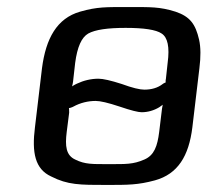

<svg xmlns="http://www.w3.org/2000/svg" viewBox="-20 -514 608 544"><path d="M545 -321C549 -353 549 -380 544 -402C534 -445 519 -467 477 -481C432 -495 407 -494 344 -494C281 -494 256 -495 207 -481C141 -462 110 -405 99 -321L79 -153C70 -82 79 -35 125 -14C172 10 206 10 282 10C343 10 371 10 419 -3C484 -21 515 -72 525 -153L545 -321ZM431 -140C426 -100 417 -74 389 -62C357 -48 336 -49 289 -49C242 -49 221 -48 193 -62C167 -74 164 -100 169 -140L176 -195C176 -199 176 -210 174 -211L172 -208C173 -206 185 -210 188 -212C208 -223 230 -228 251 -228C264 -228 286 -223 319 -212C351 -201 372 -196 381 -196C399 -196 416 -201 431 -210C436 -214 445 -219 447 -223L445 -225C441 -221 440 -212 439 -206L431 -140ZM193 -336C199 -381 211 -408 230 -419C250 -430 285 -435 336 -435C387 -435 422 -430 438 -419C455 -408 461 -381 455 -336L450 -290C449 -288 449 -279 450 -278L453 -281C452 -282 443 -278 441 -276C427 -265 409 -260 389 -260C376 -260 355 -265 325 -276C294 -286 272 -291 259 -291C238 -291 217 -286 198 -277C191 -274 180 -267 176 -263L180 -261C184 -265 186 -276 187 -283L193 -336Z"/></svg>

Font: Gamestation Storm Oblique 
Style: Italic
Weight: 400
Designer: Jonas Hecksher
Foundry: Jonas Hecksher, Playtypeª, e-types AS
Version: Version 1.003